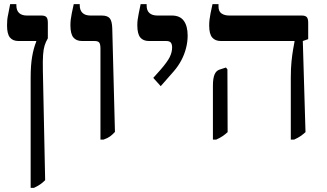

<svg xmlns="http://www.w3.org/2000/svg" viewBox="-20 -667 1580 927"><path d="M128 240V-292Q128 -351 135 -392.5Q142 -434 155 -466V-469H69Q42 -469 28 -486Q14 -503 14 -544Q14 -558 15 -570.5Q16 -583 20 -600.5Q24 -618 29 -647H59V-641Q59 -617 72 -604.5Q85 -592 110 -592H180Q197 -592 204 -584.5Q211 -577 211 -557V-482Q201 -465 195.5 -447.5Q190 -430 188 -402.5Q186 -375 187 -326L198 203Q186 215 173.5 223.5Q161 232 144 240Z M465 7V-432Q465 -453 459.5 -461Q454 -469 436 -469H376Q348 -469 334 -486.5Q320 -504 320 -545Q320 -559 321.5 -572Q323 -585 326.5 -602.5Q330 -620 336 -647H365V-641Q365 -618 378 -605Q391 -592 417 -592H471Q499 -592 510 -578.5Q521 -565 522 -530L535 -30Q523 -17 511.5 -8.5Q500 0 480 7Z M756 -251 720 -291 754 -329Q788 -368 799.5 -391.5Q811 -415 811 -438Q811 -453 805 -461Q799 -469 782 -469H699Q671 -469 657 -486.5Q643 -504 643 -545Q643 -559 644.5 -571Q646 -583 649.5 -600.5Q653 -618 659 -647H688V-640Q688 -616 701.5 -604Q715 -592 740 -592H810Q849 -592 867.5 -566.5Q886 -541 886 -495Q886 -465 878 -434Q870 -403 855 -375Q840 -347 820 -324Z M1384 7V-291Q1384 -338 1387.5 -371Q1391 -404 1395 -427.5Q1399 -451 1402 -466V-469H1046Q1019 -469 1004.5 -486Q990 -503 990 -543Q990 -558 991.5 -571.5Q993 -585 996.5 -602.5Q1000 -620 1006 -647H1035V-635Q1035 -612 1049.5 -602Q1064 -592 1087 -592H1437Q1454 -592 1461 -584.5Q1468 -577 1468 -557V-478L1442 -469L1455 -29Q1443 -18 1430.5 -9.5Q1418 -1 1400 7ZM1008 7V-253Q1008 -289 1016 -307.5Q1024 -326 1040 -331L1071 -341L1078 -332L1079 -29Q1067 -18 1054.5 -9.5Q1042 -1 1024 7Z"/></svg>

Font: Noto Serif Hebrew Medium
Style: Regular
Weight: 500
Version: Version 2.003